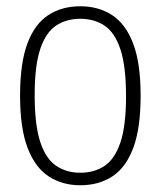

<svg xmlns="http://www.w3.org/2000/svg" viewBox="-20 -568 500 598"><path d="M230 9Q174 9 131.8 -18.5Q89.5 -46 66 -107.2Q42.5 -168.5 42.5 -270Q42.5 -372 65.5 -433Q88.5 -494 130.8 -521.2Q173 -548.5 230 -548.5Q286.5 -548.5 328.8 -521.2Q371 -494 394.5 -433Q418 -372 418 -270Q418 -168.5 395 -107.2Q372 -46 329.8 -18.5Q287.5 9 230 9ZM230 -30Q273.5 -30 305.5 -51.2Q337.5 -72.5 355 -124.2Q372.5 -176 372.5 -268Q372.5 -362 355 -414.5Q337.5 -467 305.5 -488.2Q273.5 -509.5 230 -509.5Q187 -509.5 155 -488.5Q123 -467.5 105.5 -415.8Q88 -364 88 -272Q88 -178 105.5 -125.5Q123 -73 155 -51.5Q187 -30 230 -30Z"/></svg>

Font: Encode Sans Condensed ExtraLight
Style: Regular
Weight: 200
Width: 3
Designer: Multiple Designers
Foundry: Impallari Type
Version: Version 3.000; ttfautohint (v1.8.3) -l 8 -r 50 -G 200 -x 14 